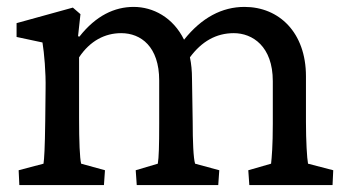

<svg xmlns="http://www.w3.org/2000/svg" viewBox="-20 -536 1014 556"><path d="M36 0H281L284 -43L215 -62C211 -78 209 -125 209 -194V-370C241 -418 284 -440 331 -440C388 -440 441 -401 441 -303V-177C441 -114 440 -80 437 -62L373 -43L376 0H612L615 -43L545 -62C540 -77 538 -128 538 -183L536 -308C536 -331 534 -351 530 -370C564 -416 606 -440 657 -440C711 -440 770 -402 770 -301V-177C770 -114 767 -80 765 -62L699 -43L702 0H943L945 -43L872 -62C869 -77 866 -128 866 -183V-315C866 -442 788 -516 688 -516C623 -516 564 -485 513 -421C481 -486 423 -516 367 -516C312 -516 258 -491 210 -430L206 -431L213 -495L191 -514L28 -469V-429L103 -413C108 -382 113 -327 112 -278L111 -186C110 -105 108 -76 106 -62L34 -43Z"/></svg>

Font: TPK Tissa Web Medium
Style: Regular
Weight: 500
Designer: Jacques Le Bailly, Suppakit Chalermlarp | Katatrad Co.,Ltd.
Foundry: Jacques Le Bailly, Cadson Demak Co.,Ltd.
Version: Version 5.000;Glyphs 3.1.2 (3151)